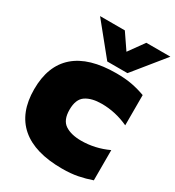

<svg xmlns="http://www.w3.org/2000/svg" viewBox="-214 -1028 1057 1161"><g transform="rotate(30 315.0 -447.0)"><path d="M314 -688 139 -904H312L385 -797L462 -904H630L455 -688ZM400 10Q210 10 112.5 -74Q15 -158 15 -322Q15 -486 111.5 -570Q208 -654 398 -654Q460 -654 507.5 -645Q555 -636 601 -619V-408Q510 -450 414 -450Q344 -450 303 -422.5Q262 -395 262 -322Q262 -249 304 -221.5Q346 -194 416 -194Q512 -194 603 -236V-25Q557 -9 509.5 0.5Q462 10 400 10Z"/></g></svg>

Font: Kanit Black
Style: Regular
Weight: 900
Designer: Katatrad Team
Foundry: CadsonDemak
Version: Version 2.000; ttfautohint (v1.8.3)